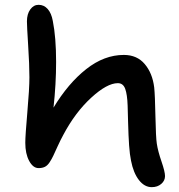

<svg xmlns="http://www.w3.org/2000/svg" viewBox="-20 -730 744 797"><path d="M609.9 46.9Q579.6 46.9 556.6 17.3Q533.7 -12.2 523.9 -63Q518.6 -87.9 515.9 -126.7Q513.2 -165.5 511.7 -222.4Q510.3 -279.3 509.8 -292Q508.3 -337.4 499.8 -361.1Q491.2 -384.8 469.2 -384.8Q424.3 -384.8 358.4 -324.2Q292.5 -263.7 243.2 -170.9Q231.4 -149.4 219.5 -123.3Q207.5 -97.2 201.2 -83.5Q194.8 -69.8 186 -56.4Q177.2 -43 166.5 -37.6Q155.8 -32.2 140.1 -32.2Q117.2 -32.2 101.1 -62Q85 -91.8 85 -137.2Q85 -166.5 93.5 -264.2Q102.1 -361.8 102.1 -409.2Q102.1 -460.9 96.9 -541.3Q91.8 -621.6 91.8 -641.1Q91.8 -671.9 105.7 -690.9Q119.6 -710 140.1 -710Q162.6 -710 178 -692.6Q193.4 -675.3 199.2 -643.1Q212.9 -574.7 212.9 -473.1Q212.9 -380.9 202.1 -283.2Q263.2 -384.3 337.9 -443.1Q412.6 -502 494.1 -502Q548.8 -502 580.8 -464.1Q612.8 -426.3 620.1 -367.2Q623.5 -334.5 625.2 -246.8Q627 -159.2 630.9 -133.8Q635.7 -102.1 650.4 -59.6Q665 -17.1 665 1Q665 20 649.4 33.4Q633.8 46.9 609.9 46.9Z"/></svg>

Font: Shantell Sans Irregular
Style: Regular
Weight: 500
Designer: Stephen Nixon, Anya Danilova, Shantell Martin
Foundry: Arrow Type
Version: Version 1.006;[9816181b4]